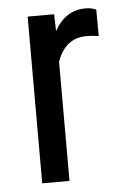

<svg xmlns="http://www.w3.org/2000/svg" viewBox="-45 -572 393 606"><g transform="rotate(-5 152.0 -269.0)"><path d="M282.7 -447.3Q264.6 -450.7 243.7 -450.7Q177.2 -450.7 150.9 -377.9V0H64.5V-528.3H148.4L149.9 -474.6Q184.6 -538.1 248 -538.1Q268.6 -538.1 282.2 -531.2Z"/></g></svg>

Font: Roboto Condensed
Style: Regular
Weight: 400
Designer: Google
Version: Version 2.001047; 2015